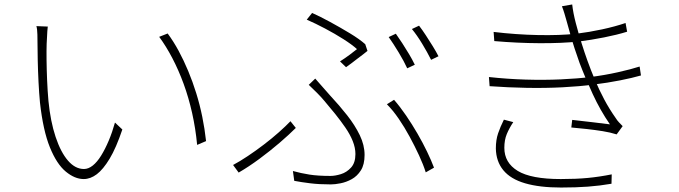

<svg xmlns="http://www.w3.org/2000/svg" viewBox="-20 -803 3040 860"><path d="M194 -684Q193 -677 192 -663.5Q191 -650 190.5 -635Q190 -620 189 -607Q188 -577 188.5 -534.5Q189 -492 191 -444Q193 -396 197 -351Q206 -259 229 -190Q252 -121 284.5 -83.5Q317 -46 356 -46Q376 -46 395.5 -61.5Q415 -77 433 -106Q451 -135 467 -173Q483 -211 495 -254L528 -223Q500 -140 471 -92Q442 -44 413.5 -22.5Q385 -1 355 -1Q315 -1 274.5 -34.5Q234 -68 203.5 -143Q173 -218 159 -344Q155 -386 152.5 -436.5Q150 -487 149 -533.5Q148 -580 148 -607Q148 -622 147.5 -647.5Q147 -673 143 -686ZM731 -653Q757 -618 780 -575.5Q803 -533 823 -485Q843 -437 859 -385.5Q875 -334 886 -280Q897 -226 903 -171L863 -154Q856 -228 840.5 -297Q825 -366 802.5 -427.5Q780 -489 752 -542.5Q724 -596 693 -638Z M1503 -528Q1525 -542 1546 -557.5Q1567 -573 1579 -583Q1557 -603 1518.5 -627.5Q1480 -652 1436.5 -675Q1393 -698 1354 -715L1378 -745Q1414 -729 1459 -704.5Q1504 -680 1547 -654Q1590 -628 1616 -605L1626 -575Q1618 -568 1606.5 -559.5Q1595 -551 1582 -541Q1569 -531 1556 -521Q1543 -511 1530 -502ZM1292 -37Q1328 -27 1366 -21Q1404 -15 1460 -15Q1481 -15 1507 -23Q1533 -31 1552.5 -52.5Q1572 -74 1572 -113Q1572 -141 1560 -171Q1548 -201 1527 -231.5Q1506 -262 1481.5 -292.5Q1457 -323 1433 -351Q1419 -368 1400 -387Q1381 -406 1363 -423L1392 -451Q1407 -434 1424.5 -414Q1442 -394 1458 -376Q1500 -331 1535 -286.5Q1570 -242 1591.5 -197.5Q1613 -153 1613 -109Q1613 -66 1596.5 -40Q1580 -14 1555.5 -0.5Q1531 13 1505.5 18Q1480 23 1462 23Q1410 23 1369.5 18Q1329 13 1298 7ZM1887 -31Q1876 -66 1857 -107Q1838 -148 1815 -190.5Q1792 -233 1766 -271Q1740 -309 1713 -336L1745 -356Q1772 -325 1799 -285.5Q1826 -246 1850 -204.5Q1874 -163 1893 -123.5Q1912 -84 1924 -52ZM1305 -230Q1275 -200 1232.5 -163.5Q1190 -127 1142 -91.5Q1094 -56 1049 -30L1024 -64Q1054 -80 1090 -104Q1126 -128 1162 -155.5Q1198 -183 1229 -210.5Q1260 -238 1281 -260ZM1753 -652Q1766 -634 1781.5 -610Q1797 -586 1812 -561Q1827 -536 1838 -513L1804 -497Q1790 -528 1765.5 -568.5Q1741 -609 1721 -637ZM1857 -688Q1871 -670 1887 -645.5Q1903 -621 1918.5 -596Q1934 -571 1944 -551L1911 -535Q1894 -569 1871 -607Q1848 -645 1825 -673Z M2191 -660Q2291 -648 2389.5 -646Q2488 -644 2562 -652Q2619 -659 2677 -671.5Q2735 -684 2782 -700L2789 -661Q2744 -647 2686 -635.5Q2628 -624 2572 -617Q2497 -609 2397 -609.5Q2297 -610 2194 -619ZM2170 -458Q2252 -449 2334.5 -446.5Q2417 -444 2492.5 -447.5Q2568 -451 2624 -458Q2688 -466 2748 -479.5Q2808 -493 2845 -505L2851 -465Q2813 -454 2757.5 -443Q2702 -432 2637 -424Q2577 -416 2500 -412Q2423 -408 2339.5 -409.5Q2256 -411 2173 -417ZM2519 -705Q2514 -723 2508.5 -741.5Q2503 -760 2497 -775L2543 -783Q2547 -746 2559 -700Q2571 -654 2585 -609.5Q2599 -565 2611 -532Q2626 -490 2644.5 -446Q2663 -402 2686 -358.5Q2709 -315 2738 -274Q2744 -264 2752.5 -255Q2761 -246 2769 -238L2742 -201Q2714 -210 2679.5 -215.5Q2645 -221 2609 -225Q2573 -229 2539 -232L2543 -266Q2590 -261 2638.5 -255Q2687 -249 2712 -246Q2669 -308 2635 -381.5Q2601 -455 2576 -521Q2564 -554 2553.5 -586.5Q2543 -619 2534.5 -649.5Q2526 -680 2519 -705ZM2279 -256Q2261 -229 2250 -202.5Q2239 -176 2239 -141Q2239 -74 2299 -37.5Q2359 -1 2492 -1Q2561 -1 2613 -6Q2665 -11 2720 -22L2719 20Q2667 29 2613.5 33Q2560 37 2493 37Q2397 37 2332 18Q2267 -1 2234.5 -40.5Q2202 -80 2201 -138Q2201 -176 2211 -205.5Q2221 -235 2237 -267Z"/></svg>

Font: Noto Sans SC ExtraLight
Style: Regular
Weight: 250
Designer: Ryoko NISHIZUKA 西塚涼子 (kana, bopomofo & ideographs); Paul D. Hunt (Latin, Greek & Cyrillic); Sandoll Communications 산돌커뮤니
Foundry: Adobe
Version: Version 2.004-H2;hotconv 1.0.118;makeotfexe 2.5.65603